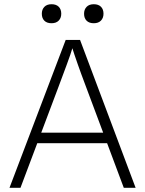

<svg xmlns="http://www.w3.org/2000/svg" viewBox="-20 -889 687 909"><path d="M25 0 291 -700H359L622 0H566L385 -484Q373 -515 364.5 -539Q356 -563 348 -585Q340 -607 332 -631.5Q324 -656 314 -687H331Q321 -654 312.5 -629Q304 -604 295.5 -581.5Q287 -559 278 -534.5Q269 -510 257 -478L77 0ZM134 -211 153 -261H496L515 -211ZM378 -824Q378 -844 390 -856.5Q402 -869 424 -869Q446 -869 458 -857Q470 -845 470 -824Q470 -804 458 -791.5Q446 -779 424 -779Q402 -779 390 -791Q378 -803 378 -824ZM178 -824Q178 -844 190 -856.5Q202 -869 224 -869Q246 -869 258 -857Q270 -845 270 -824Q270 -804 258 -791.5Q246 -779 224 -779Q202 -779 190 -791Q178 -803 178 -824Z"/></svg>

Font: Mach ExtraLight
Style: Regular
Weight: 250
Version: Version 1.002